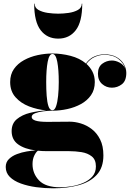

<svg xmlns="http://www.w3.org/2000/svg" viewBox="-20 -759 708 1039"><path d="M167.5 -739Q167.5 -717 188.2 -705.2Q209 -693.5 238.5 -689.2Q268 -685 295 -685Q322 -685 351.5 -689.2Q381 -693.5 401.8 -705.2Q422.5 -717 422.5 -739H425Q425 -641 390 -595.5Q355 -550 295 -550Q235 -550 200 -595.5Q165 -641 165 -739ZM43 -49.5Q43 -91 71.5 -114.5Q100 -138 143.2 -148.5Q186.5 -159 230.5 -161.5Q182 -166 137.2 -183.2Q92.5 -200.5 63.8 -233Q35 -265.5 35 -315Q35 -356.5 55.5 -385.8Q76 -415 109.8 -433.5Q143.5 -452 184 -460.8Q224.5 -469.5 264 -469.5Q312.5 -469.5 361.8 -456.8Q411 -444 445 -415.5Q465 -443 492 -454Q519 -465 545 -465Q584.5 -465 610.8 -450Q637 -435 650.2 -411.8Q663.5 -388.5 663.5 -364.5Q663.5 -321.5 639.5 -303Q615.5 -284.5 585.5 -284.5Q555.5 -284.5 532.8 -304.2Q510 -324 510 -360Q510 -396.5 533.2 -414Q556.5 -431.5 585.5 -431.5Q606 -431.5 627.2 -420.2Q648.5 -409 657.5 -388.5Q649 -418.5 620 -440.5Q591 -462.5 545 -462.5Q519.5 -462.5 493.2 -451Q467 -439.5 447.5 -413.5Q468 -395.5 480.5 -371Q493 -346.5 493 -315Q493 -273.5 472.5 -244Q452 -214.5 418.2 -196Q384.5 -177.5 344.2 -168.8Q304 -160 264 -160Q260.5 -160 257 -160Q239 -159.5 214 -156.5Q189 -153.5 170.2 -146.2Q151.5 -139 151.5 -126Q151.5 -99.5 236 -99.5Q262 -99.5 299.2 -100Q336.5 -100.5 358 -100.5Q386 -100.5 417.5 -91Q449 -81.5 476.8 -60.2Q504.5 -39 522 -4Q539.5 31 539.5 82Q539.5 148.5 503.2 187.5Q467 226.5 405.5 243.2Q344 260 268 260Q221 260 175.5 253.8Q130 247.5 92.8 234Q55.5 220.5 33.2 198.5Q11 176.5 11 144.5Q11 118.5 28.5 101.5Q46 84.5 72 74.8Q98 65 125.2 60.5Q152.5 56 172.5 55Q113 47.5 78 22.2Q43 -3 43 -49.5ZM230 -315Q230 -275.5 232.5 -240.8Q235 -206 242.2 -184.2Q249.5 -162.5 264 -162.5Q276 -162.5 283.5 -184.2Q291 -206 294.5 -240.8Q298 -275.5 298 -315Q298 -382 290 -424.5Q282 -467 264 -467Q246 -467 238 -424.5Q230 -382 230 -315ZM156 129Q156 180.5 191.5 217.5Q227 254.5 306 254.5Q334 254.5 367 249Q400 243.5 430.2 230.8Q460.5 218 479.8 196.2Q499 174.5 499 141.5Q499 105 476.5 87.2Q454 69.5 420.8 64.2Q387.5 59 355 59H236.5Q209 59 185 56.5Q174.5 64 165.2 83.5Q156 103 156 129Z"/></svg>

Font: Bodoni* 72pt Fatface
Style: Regular
Weight: 900
Version: Version 2.3